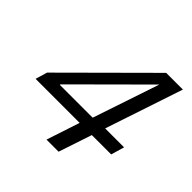

<svg xmlns="http://www.w3.org/2000/svg" viewBox="-170 -804 954 954"><g transform="rotate(45 307.0 -327.5)"><path d="M34.9 -175.2 53.2 -237.3 92.2 -239.3H407.6L417.4 -245.4H586.5L565.9 -175.2ZM141.1 -209.5 53.2 -237.3 472.6 -655H528.3L526.2 -626.3L116.4 -218L141.1 -269.3ZM590 -655 371.6 0H286.6L354.8 -206.7L363.6 -214.6L511.5 -655Z"/></g></svg>

Font: Intel One Mono Light
Style: Italic
Weight: 300
Italic angle: -16°
Monospace: yes
Designer: Fred Shallcrass
Foundry: Frere-Jones Type LLC
Version: Version 1.004